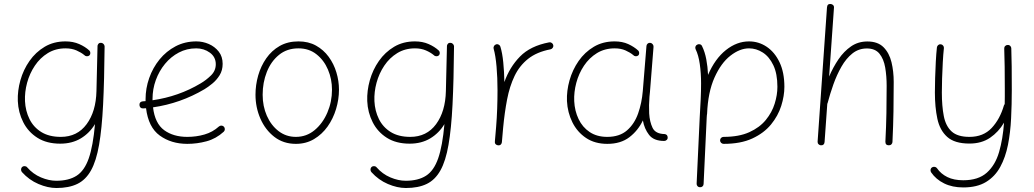

<svg xmlns="http://www.w3.org/2000/svg" viewBox="-20 -715 5211 968"><path d="M286.6 -24.9Q369.6 -24.9 416.7 -88.9Q463.9 -152.8 466.3 -255.9L471.7 -483.9Q472.2 -488.3 474.6 -491.7Q478.5 -498.5 485.8 -499Q488.3 -499.5 490.7 -499Q496.1 -498.5 500.5 -494.6Q505.4 -490.7 506.8 -484.4Q506.8 -484.4 506.8 -484.4Q507.3 -483.9 507.3 -482.9Q507.3 -481.4 507.3 -479V-477.5Q505.9 -309.1 499.8 -187.7Q493.7 -66.4 479.5 15.1Q465.3 96.7 438.7 144.3Q412.1 191.9 369.6 212.4Q327.1 232.9 264.6 232.9Q221.2 232.9 173.8 212.6Q126.5 192.4 90.8 152.8Q85.9 147.5 86.2 139.6Q86.4 131.8 91.3 127Q96.7 122.1 104.5 122.6Q112.3 123 116.7 128.4Q146.5 162.6 186.5 179.4Q226.6 196.3 263.7 196.3Q326.7 196.3 366.2 170.9Q405.8 145.5 427.5 83.3Q449.2 21 459 -89.4Q431.6 -43.9 387.5 -17.3Q343.3 9.3 283.7 9.3Q215.3 9.3 168.7 -20.3Q122.1 -49.8 97.2 -98.9Q72.3 -147.9 69.8 -205.6Q67.9 -257.3 82.8 -310.3Q97.7 -363.3 128.7 -407.7Q159.7 -452.1 205.3 -479.2Q251 -506.3 310.1 -506.3Q348.6 -506.3 379.2 -492.9Q409.7 -479.5 430.7 -460Q435.5 -455.1 435.5 -447.5Q435.5 -439.9 430.2 -435.1Q424.8 -430.7 417 -431.4Q409.2 -432.1 404.8 -437.5Q389.6 -450.2 365.7 -460.7Q341.8 -471.2 310.5 -471.2Q260.3 -471.2 221.2 -447.3Q182.1 -423.3 155.8 -384Q129.4 -344.7 116.7 -297.9Q104 -251 106 -205.1Q108.4 -155.8 128.7 -114.7Q148.9 -73.7 188.2 -49.3Q227.5 -24.9 286.6 -24.9Z M1107.9 -50.8Q1069.3 -15.6 1021.5 -2.7Q973.6 10.3 924.3 10.3Q843.3 10.3 785.6 -31.5Q728 -73.2 716.3 -169.4Q709.5 -168.9 702.1 -168.5Q685.1 -167.5 683.1 -185.1Q682.1 -202.1 699.7 -204.1Q707 -204.6 713.9 -205.1Q713.9 -210 713.9 -214.8Q713.9 -269.5 732.2 -321.5Q750.5 -373.5 784.4 -415.3Q818.4 -457 865.5 -481.7Q912.6 -506.3 969.7 -506.3Q1002.4 -506.3 1032.7 -493.2Q1063 -480 1082.8 -454.8Q1102.5 -429.7 1102.5 -393.1Q1102.5 -360.4 1087.2 -335.7Q1071.8 -311 1050.3 -293.5Q1028.8 -275.9 1010.7 -265.1Q890.1 -193.8 751.5 -173.8Q761.2 -92.8 807.6 -58.8Q854 -24.9 924.3 -24.9Q969.7 -24.9 1011 -36.9Q1052.2 -48.8 1083.5 -77.1Q1088.9 -82 1096.4 -81.8Q1104 -81.5 1108.9 -76.2Q1113.8 -70.8 1113.5 -63.2Q1113.3 -55.7 1107.9 -50.8ZM969.2 -471.2Q921.9 -471.2 881.8 -450.2Q841.8 -429.2 812 -393.1Q782.2 -356.9 765.6 -311.3Q749 -265.6 749 -216.3Q749 -212.9 749 -209.5Q880.9 -228.5 991.2 -294.4Q1019.5 -311 1043.7 -334.7Q1067.9 -358.4 1067.9 -391.1Q1067.9 -427.7 1038.1 -449.5Q1008.3 -471.2 969.2 -471.2Z M1484.9 -506.3Q1535.2 -506.3 1573.2 -485.1Q1611.3 -463.9 1637.2 -428.5Q1663.1 -393.1 1676 -349.9Q1689 -306.6 1689 -262.7Q1689 -213.9 1674.3 -165.3Q1659.7 -116.7 1631.6 -77.1Q1603.5 -37.6 1563.2 -13.7Q1522.9 10.3 1471.7 10.3Q1408.7 10.3 1363 -25.1Q1317.4 -60.5 1292.7 -117.2Q1268.1 -173.8 1268.1 -237.3Q1268.1 -286.6 1281.7 -334.5Q1295.4 -382.3 1322.5 -421.1Q1349.6 -460 1390.1 -483.2Q1430.7 -506.3 1484.9 -506.3ZM1484.9 -471.2Q1426.8 -471.2 1386.5 -438.2Q1346.2 -405.3 1325.2 -352.1Q1304.2 -298.8 1304.2 -237.3Q1304.2 -179.7 1325.4 -131.3Q1346.7 -83 1384.5 -54Q1422.4 -24.9 1471.7 -24.9Q1525.4 -24.9 1566.4 -59.1Q1607.4 -93.3 1630.6 -147.7Q1653.8 -202.1 1653.8 -262.7Q1653.8 -316.4 1633.5 -364Q1613.3 -411.6 1575.4 -441.4Q1537.6 -471.2 1484.9 -471.2Z M2048.3 -24.9Q2131.3 -24.9 2178.5 -88.9Q2225.6 -152.8 2228 -255.9L2233.4 -483.9Q2233.9 -488.3 2236.3 -491.7Q2240.2 -498.5 2247.6 -499Q2250 -499.5 2252.4 -499Q2257.8 -498.5 2262.2 -494.6Q2267.1 -490.7 2268.6 -484.4Q2268.6 -484.4 2268.6 -484.4Q2269 -483.9 2269 -482.9Q2269 -481.4 2269 -479V-477.5Q2267.6 -309.1 2261.5 -187.7Q2255.4 -66.4 2241.2 15.1Q2227.1 96.7 2200.4 144.3Q2173.8 191.9 2131.3 212.4Q2088.9 232.9 2026.4 232.9Q1982.9 232.9 1935.5 212.6Q1888.2 192.4 1852.5 152.8Q1847.7 147.5 1847.9 139.6Q1848.1 131.8 1853 127Q1858.4 122.1 1866.2 122.6Q1874 123 1878.4 128.4Q1908.2 162.6 1948.2 179.4Q1988.3 196.3 2025.4 196.3Q2088.4 196.3 2127.9 170.9Q2167.5 145.5 2189.2 83.3Q2210.9 21 2220.7 -89.4Q2193.4 -43.9 2149.2 -17.3Q2105 9.3 2045.4 9.3Q1977.1 9.3 1930.4 -20.3Q1883.8 -49.8 1858.9 -98.9Q1834 -147.9 1831.5 -205.6Q1829.6 -257.3 1844.5 -310.3Q1859.4 -363.3 1890.4 -407.7Q1921.4 -452.1 1967 -479.2Q2012.7 -506.3 2071.8 -506.3Q2110.4 -506.3 2140.9 -492.9Q2171.4 -479.5 2192.4 -460Q2197.3 -455.1 2197.3 -447.5Q2197.3 -439.9 2191.9 -435.1Q2186.5 -430.7 2178.7 -431.4Q2170.9 -432.1 2166.5 -437.5Q2151.4 -450.2 2127.4 -460.7Q2103.5 -471.2 2072.3 -471.2Q2022 -471.2 1982.9 -447.3Q1943.8 -423.3 1917.5 -384Q1891.1 -344.7 1878.4 -297.9Q1865.7 -251 1867.7 -205.1Q1870.1 -155.8 1890.4 -114.7Q1910.6 -73.7 1950 -49.3Q1989.3 -24.9 2048.3 -24.9Z M2490.7 17.6Q2487.8 17.1 2484.9 16.1Q2473.6 10.7 2475.1 0Q2475.1 -0.5 2475.1 -2V-3.4Q2476.6 -22 2478.3 -40.5Q2480 -59.1 2481.4 -77.1Q2484.9 -119.6 2486.6 -166.5Q2488.3 -213.4 2488.3 -259.8Q2488.3 -323.2 2483.4 -379.4Q2478.5 -435.5 2468.8 -469.2Q2466.8 -476.1 2470.5 -482.7Q2474.1 -489.3 2481 -491.2Q2487.8 -493.7 2494.4 -490Q2501 -486.3 2502.9 -479.5Q2512.7 -447.3 2517.3 -400.6Q2522 -354 2522.9 -301.3Q2549.3 -376.5 2601.6 -429.9Q2653.8 -483.4 2748.5 -501.5Q2755.9 -502.9 2762 -498.5Q2768.1 -494.1 2769.5 -487.3Q2771 -480 2766.6 -473.9Q2762.2 -467.8 2755.4 -466.3Q2686.5 -453.1 2642.8 -418.5Q2599.1 -383.8 2574.2 -331.8Q2549.3 -279.8 2536.6 -213.6Q2523.9 -147.5 2516.6 -70.3Q2513.7 -31.7 2510.3 2Q2509.8 4.9 2508.8 7.8Q2503.4 19 2492.7 17.6Q2491.7 17.6 2490.7 17.6Z M3041.5 -24.9Q3103.5 -24.9 3141.1 -57.6Q3178.7 -90.3 3197.3 -143.3Q3215.8 -196.3 3220.7 -255.9L3239.3 -483.9Q3240.2 -490.7 3245.6 -495.4Q3251 -500 3258.3 -499Q3265.1 -498.5 3270.3 -492.4Q3275.4 -486.3 3274.9 -479L3256.8 -251Q3255.9 -238.8 3254.4 -227.1Q3251 -184.6 3252.9 -143.1Q3255.4 -101.1 3270 -70.6Q3284.7 -40 3331.1 -39.1Q3345.7 -37.1 3346.2 -22Q3346.7 -14.6 3341.3 -9.5Q3335.9 -4.4 3328.6 -4.4Q3275.9 -4.4 3252.2 -35.2Q3228.5 -65.9 3221.2 -107.9Q3196.8 -56.6 3153.1 -23.2Q3109.4 10.3 3042 10.3Q2979 10.3 2934.6 -19.5Q2890.1 -49.3 2865.7 -98.6Q2841.3 -147.9 2838.4 -205.6Q2836.4 -256.8 2851.3 -309.8Q2866.2 -362.8 2897.2 -407.5Q2928.2 -452.1 2973.9 -479.2Q3019.5 -506.3 3078.6 -506.3Q3117.7 -506.3 3147.5 -492.7Q3177.2 -479 3197.8 -460Q3202.6 -455.1 3202.6 -447.3Q3202.6 -439.5 3197.3 -435.1Q3192.4 -430.7 3184.6 -431.4Q3176.8 -432.1 3172.4 -437.5Q3157.2 -450.2 3133.8 -460.7Q3110.4 -471.2 3079.1 -471.2Q3028.8 -471.2 2989.7 -447.3Q2950.7 -423.3 2924.3 -383.8Q2897.9 -344.2 2885.5 -297.4Q2873 -250.5 2875 -205.1Q2877.4 -155.8 2897 -114.7Q2916.5 -73.7 2952.9 -49.3Q2989.3 -24.9 3041.5 -24.9Z M3610.4 -7.3Q3610.4 -15.1 3615.7 -20Q3621.1 -24.9 3628.4 -24.9Q3705.6 -24.9 3757.8 -48.6Q3810.1 -72.3 3841.1 -110.4Q3872.1 -148.4 3885.7 -192.4Q3899.4 -236.3 3899.4 -277.3Q3899.4 -343.3 3878.9 -386.2Q3858.4 -429.2 3825.7 -450.2Q3793 -471.2 3756.3 -471.2Q3710 -471.2 3662.6 -434.3Q3615.2 -397.5 3582.3 -324Q3549.3 -250.5 3544.9 -141.1Q3544.9 -138.2 3543.9 -135.3Q3543.5 -127.4 3543 -122.6L3527.3 212.4Q3527.3 219.7 3522 224.6Q3516.6 229.5 3508.8 229Q3501.5 229 3496.6 223.6Q3491.7 218.3 3492.2 210.4L3507.8 -124.5Q3510.7 -171.9 3512.7 -214.4Q3514.6 -256.8 3514.6 -294.4Q3514.6 -346.2 3508.1 -391.8Q3501.5 -437.5 3487.3 -466.3Q3483.9 -473.1 3486.3 -480.2Q3488.8 -487.3 3495.6 -490.2Q3502.4 -493.7 3509.5 -491.5Q3516.6 -489.3 3519.5 -482.4Q3533.7 -453.6 3540.8 -416.3Q3547.9 -378.9 3549.8 -337.4Q3584.5 -418.5 3639.6 -462.4Q3694.8 -506.3 3756.3 -506.3Q3805.2 -506.3 3845.7 -479Q3886.2 -451.7 3910.4 -400.6Q3934.6 -349.6 3934.6 -277.3Q3934.6 -231.4 3918.7 -181.2Q3902.8 -130.9 3867.2 -87.4Q3831.5 -43.9 3772.9 -16.8Q3714.4 10.3 3628.4 10.3Q3621.1 10.3 3615.7 5.1Q3610.4 0 3610.4 -7.3Z M4118.2 17.6Q4111.8 17.1 4106.7 12Q4101.6 6.8 4102.1 -1L4149.4 -677.7Q4150.9 -696.8 4168.5 -694.8Q4175.3 -694.3 4180.4 -689.2Q4185.5 -684.1 4184.6 -675.8L4160.2 -329.1Q4180.2 -376 4207.5 -416.3Q4234.9 -456.5 4270.8 -481.2Q4306.6 -505.9 4353 -505.9Q4405.8 -505.9 4434.6 -476.8Q4463.4 -447.8 4474.6 -401.4Q4485.8 -355 4485.8 -301.8Q4485.8 -226.6 4484.6 -153.8Q4483.4 -81.1 4479.5 0.5Q4479.5 6.8 4474.6 12.2Q4469.7 17.6 4461.4 17.6Q4443.8 17.6 4443.8 -0.5Q4447.8 -77.6 4449 -145Q4450.2 -212.4 4450.2 -282.2Q4450.2 -331.5 4442.9 -374.5Q4435.5 -417.5 4414.1 -444.1Q4392.6 -470.7 4350.6 -470.7Q4309.1 -470.7 4277.3 -445.3Q4245.6 -419.9 4222.2 -378.7Q4198.7 -337.4 4181.6 -289.3Q4164.6 -241.2 4152.8 -196.3Q4152.3 -193.4 4150.9 -191.4L4137.2 1Q4135.7 18.6 4118.2 17.6Z M4723.1 -491.7Q4730 -491.2 4734.9 -485.1Q4739.7 -479 4738.8 -472.2Q4735.4 -441.4 4733.2 -400.6Q4731 -359.9 4729.7 -319.3Q4728.5 -278.8 4728.5 -248.5Q4728.5 -180.2 4738.3 -129.9Q4748 -79.6 4777.8 -52.2Q4807.6 -24.9 4867.7 -24.9Q4937.5 -24.9 4979.5 -69.6Q5021.5 -114.3 5041.5 -183.6Q5043 -187.5 5045.4 -189.9Q5045.9 -209 5045.9 -228Q5045.9 -247.1 5045.9 -266.6Q5045.9 -323.7 5045.2 -379.2Q5044.4 -434.6 5043 -469.7Q5042.5 -477.5 5047.6 -482.9Q5052.7 -488.3 5060.1 -488.3Q5067.9 -488.8 5073.2 -483.6Q5078.6 -478.5 5078.6 -471.2Q5080.1 -435.5 5080.6 -380.1Q5081.1 -324.7 5081.1 -260.7Q5081.1 -189 5077.6 -118.2Q5074.2 -47.4 5061.8 15.4Q5049.3 78.1 5022.9 126.5Q4996.6 174.8 4951.4 202.4Q4906.2 230 4836.4 230Q4781.2 230 4740 209.7Q4698.7 189.5 4674.3 153.8Q4670.4 147.5 4671.6 140.1Q4672.9 132.8 4678.7 128.9Q4685.1 125 4692.6 126.2Q4700.2 127.4 4704.1 133.3Q4723.6 161.6 4756.3 177.7Q4789.1 193.8 4836.4 193.8Q4912.6 193.8 4955.3 155.5Q4998 117.2 5017.1 51.3Q5036.1 -14.6 5042 -96.7Q5014.6 -49.8 4971.7 -20.5Q4928.7 8.8 4867.7 8.8Q4793 8.8 4755.6 -24.7Q4718.3 -58.1 4705.8 -116.5Q4693.4 -174.8 4693.4 -248.5Q4693.4 -280.3 4694.6 -321.5Q4695.8 -362.8 4698 -404.1Q4700.2 -445.3 4703.6 -476.1Q4704.6 -483.4 4710.2 -488Q4715.8 -492.7 4723.1 -491.7Z"/></svg>

Font: Mikhak-DS2-FD ExtraLight
Style: Regular
Weight: 200
Designer: Amin Abedi
Version: Version 3.2